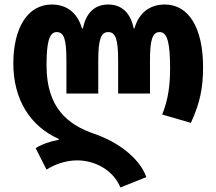

<svg xmlns="http://www.w3.org/2000/svg" viewBox="-20 -580 958 850"><path d="M513 250 628 204C596 115 495 46 399 13C281 -27 186 -102 186 -290C186 -390 197 -438 231 -438C264 -438 274 -404 274 -313V-166H415V-313C415 -405 427 -438 459 -438C492 -438 503 -405 503 -313V-166H644V-313C644 -404 655 -438 687 -438C721 -438 733 -390 733 -278C733 -203 725 -140 698 -73L825 -36C866 -124 879 -193 879 -283C879 -454 817 -560 710 -560C642 -560 595 -523 575 -454H572C558 -523 519 -560 459 -560C399 -560 361 -523 347 -454H343C323 -523 276 -560 209 -560C101 -560 39 -454 39 -299C39 -137 116 -20 240 35V39C208 44 163 59 138 76L186 171C220 149 269 130 322 130C397 130 480 170 513 250Z"/></svg>

Font: Noto Sans Georgian ExtraCondensed ExtraBold
Style: Regular
Weight: 800
Width: 2
Designer: Monotype Design Team, Akaki Razmadze
Foundry: Google LLC
Version: Version 2.005